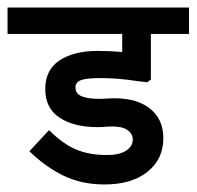

<svg xmlns="http://www.w3.org/2000/svg" viewBox="-44 -486 521 509"><path d="M156 -254Q156 -238 172 -231Q188 -224 218 -224Q234 -224 243 -225Q312 -229 350.5 -200.5Q389 -172 389 -120Q389 -64 347 -30.5Q305 3 233 3Q172 3 124 -20.5Q76 -44 34 -85L86 -141Q122 -105 157 -90Q192 -75 240 -75Q272 -75 290 -86.5Q308 -98 308 -116Q308 -132 292 -142.5Q276 -153 236 -150Q228 -149 214 -149Q152 -149 114 -174Q76 -199 76 -250Q76 -301 114 -326Q152 -351 214 -351Q249 -351 280 -348V-396H-24V-466H457V-396H356V-275L346 -268L320 -271Q270 -279 222 -279Q185 -279 170.5 -273.5Q156 -268 156 -254Z"/></svg>

Font: Cambay Devanagari
Style: Regular
Weight: 700
Designer: Pooja Saxena
Foundry: Pooja Saxena
Version: Version 1.095;PS 001.095;hotconv 1.0.70;makeotf.lib2.5.58329